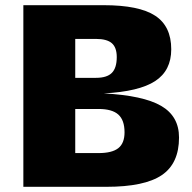

<svg xmlns="http://www.w3.org/2000/svg" viewBox="-20 -720 740 740"><path d="M380 -360Q532 -352 601 -312Q670 -272 670 -190Q670 -90 603.5 -45Q537 0 390 0H70V-700H380Q516 -700 578 -659.5Q640 -619 640 -530Q640 -448 578 -407.5Q516 -367 380 -360ZM360 -130Q412 -130 436 -149Q460 -168 460 -210Q460 -257 436 -278.5Q412 -300 360 -300H270V-130ZM270 -570V-420H350Q392 -420 411 -439Q430 -458 430 -500Q430 -537 411 -553.5Q392 -570 350 -570Z"/></svg>

Font: Fivo Sans Modern Heavy
Style: Regular
Weight: 900
Designer: Alexander Slobzheninov
Foundry: Alexander Slobzheninov
Version: 1.0